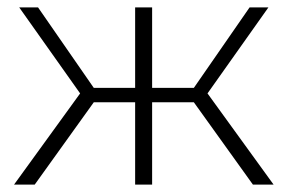

<svg xmlns="http://www.w3.org/2000/svg" viewBox="-20 -500 778 520"><path d="M505 -223H392V0H346V-223H234L74 0H18L197 -247L32 -480H83L234 -262H346V-480H392V-262H505L656 -480H707L542 -247L721 0H665Z"/></svg>

Font: Montserrat Ace
Style: Light
Weight: 300
Designer: Julieta Ulanovsky
Foundry: Julieta Ulanovsky
Version: Version 1